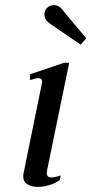

<svg xmlns="http://www.w3.org/2000/svg" viewBox="-20 -722 358 752"><path d="M175 -630Q154 -645 154 -664Q154 -670 155 -673Q157 -685 167 -693.5Q177 -702 191 -702Q213 -702 229 -678L318 -572L296 -547ZM71 -31Q71 -38 72 -42L144 -395Q145 -398 145 -402Q145 -416 129 -416Q120 -416 98 -408L97 -431L231 -476H251L165 -58L163 -45Q163 -27 181 -27Q196 -27 218 -35L214 -17Q197 -4 173.5 3Q150 10 129 10Q104 10 87.5 0Q71 -10 71 -31Z"/></svg>

Font: Taviraj
Style: Italic
Weight: 400
Italic angle: -12°
Designer: Katatrad Team
Foundry: CadsonDemak
Version: Version 1.001